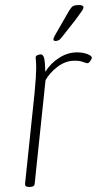

<svg xmlns="http://www.w3.org/2000/svg" viewBox="-20 -737 383 759"><path d="M94 2Q78 2 79 -10L117 -373Q120 -406 121.5 -429.5Q123 -453 123 -466Q123 -486 122 -496Q121 -506 121 -510Q121 -516 128 -519Q135 -522 142 -522Q149 -522 153.5 -510.5Q158 -499 159 -453Q180 -487 214 -508.5Q248 -530 284 -530Q308 -530 326 -523Q344 -516 343 -508Q342 -502 336 -494.5Q330 -487 327 -487Q321 -487 308.5 -492Q296 -497 275 -497Q239 -497 207.5 -473Q176 -449 160 -420L117 -10Q116 2 98 2ZM200 -575Q191 -575 191 -581Q191 -586 196.5 -596Q202 -606 208 -616L251 -691Q261 -708 268 -712.5Q275 -717 292 -717Q310 -717 310 -708Q310 -703 303 -692.5Q296 -682 278 -658L226 -592Q218 -581 212 -578Q206 -575 200 -575Z"/></svg>

Font: Asap Semi Condensed Semi Condensed Thin
Style: Italic
Weight: 100
Width: 4
Italic angle: -6°
Designer: Pablo Cosgaya
Foundry: Omnibus-Type
Version: Version 3.001; ttfautohint (v1.8.4.7-5d5b)